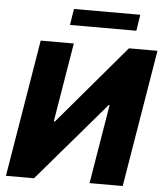

<svg xmlns="http://www.w3.org/2000/svg" viewBox="-60 -962 869 1014"><g transform="rotate(5 374.5 -454.5)"><path d="M9.6 0 130.3 -727.3H305.8L236.2 -308.2H242.2L598 -727.3H749.3L628.6 0H452.8L522.4 -419.7H517.8L158.4 0ZM277 -823.2 290.8 -909.1H642.4L628.9 -823.2Z"/></g></svg>

Font: Inter P Extra Bold
Style: Italic
Weight: 800
Italic angle: 9.39999°
Designer: Rasmus Andersson
Foundry: rsms
Version: Version 3.018;git-588b23468